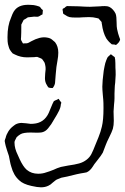

<svg xmlns="http://www.w3.org/2000/svg" viewBox="-27 -558 533 820"><path d="M181 -184Q179 -185 176.5 -189Q174 -193 173 -195Q165 -207 165 -224L166 -244Q169 -263 167 -275Q165 -287 163 -291Q161 -293 158 -298.5Q155 -304 152 -306Q150 -308 147 -309Q144 -310 142 -311L132 -315Q124 -315 121 -314L89 -313Q61 -313 37 -325L27 -330Q23 -334 20 -338.5Q17 -343 15 -346Q12 -351 10 -359Q8 -367 7 -370Q5 -378 5 -399Q5 -449 20 -482Q21 -486 26 -497.5Q31 -509 37 -516Q58 -541 106 -537Q117 -537 128 -534Q139 -531 141 -530Q145 -528 150 -520Q152 -519 156 -515V-513L155 -502Q155 -498 154 -496Q153 -495 151.5 -495Q150 -495 149 -494Q147 -493 143.5 -490.5Q140 -488 136 -487Q133 -486 127.5 -486.5Q122 -487 119 -487Q115 -486 106 -485.5Q97 -485 92 -484Q92 -484 83 -478Q75 -474 74 -473L69 -463L64 -453V-449Q64 -415 63 -399Q63 -397 62.5 -393.5Q62 -390 63 -388Q63 -386 68 -378Q70 -373 71 -373Q72 -372 75 -372.5Q78 -373 79 -373H86Q93 -373 107 -382Q144 -402 171 -398Q187 -396 195 -389Q198 -386 201.5 -383.5Q205 -381 208 -378Q222 -360 222 -333Q222 -318 218.5 -299.5Q215 -281 214 -272L211 -241Q210 -232 209.5 -222Q209 -212 208 -203Q206 -192 198 -182Q185 -182 181 -184ZM470 -367Q467 -365 461 -368Q453 -368 450 -369Q448 -370 439 -379Q436 -382 432.5 -386.5Q429 -391 427 -394Q413 -418 408 -456Q407 -458 407 -464L399 -473Q398 -474 397 -475.5Q396 -477 394 -479L386 -481Q371 -485 353 -485L325 -484Q316 -483 298 -483Q279 -483 270 -485Q261 -487 250 -495Q244 -498 243 -500Q242 -501 242 -505Q242 -509 241 -511Q241 -512 240.5 -515.5Q240 -519 241 -520Q241 -521 248 -524Q255 -531 259 -532H262L309 -531Q341 -529 357 -529Q371 -529 401 -531Q407 -532 420 -532Q433 -532 439 -529Q448 -525 455.5 -516.5Q463 -508 467 -499Q471 -487 471 -462Q471 -443 473 -434Q475 -423 477.5 -415Q480 -407 482 -401L486 -390Q486 -386 481 -378Q479 -376 475.5 -372Q472 -368 470 -367ZM467 -238Q467 -229 465 -205Q463 -191 463 -183Q462 -172 462 -158Q462 -144 462 -138Q462 -129 460 -111Q458 -91 458 -82L459 -42Q459 -23 455 -8Q451 5 439 29Q429 49 425 60Q415 87 412 94Q406 105 390 125Q380 137 376 143Q374 146 368.5 154.5Q363 163 356.5 169Q350 175 343 178L333 180Q328 181 318 182.5Q308 184 301 186L260 196L235 201Q226 204 215 209Q211 211 198 222Q189 231 180 235Q166 242 148 242Q133 242 107 236Q71 228 55 212Q31 191 21 153Q18 144 15.5 131Q13 118 11 108Q9 100 3 84Q-4 62 -5 55Q-7 47 -7 44Q-7 42 -5.5 37.5Q-4 33 -3 31Q0 17 8.5 3.5Q17 -10 29 -19Q31 -20 33.5 -22.5Q36 -25 40 -27Q52 -33 65 -33Q72 -33 84 -31.5Q96 -30 104 -29Q129 -29 145 -37Q164 -46 176 -66Q181 -74 187 -90Q193 -106 197 -114L203 -126Q206 -128 209.5 -129.5Q213 -131 216 -132L223 -136Q224 -136 225.5 -133Q227 -130 228 -129Q229 -127 231.5 -124.5Q234 -122 235 -119Q235 -117 233 -113Q233 -110 232 -105Q231 -100 230 -97Q228 -89 216 -68L192 -28Q177 -6 168 0Q158 7 146.5 8Q135 9 123 8.5Q111 8 104 8Q73 8 61 15Q61 15 52 21L44 28L39 38Q38 40 36.5 43Q35 46 35 48V52Q35 76 49 104Q51 109 57.5 123Q64 137 71.5 148.5Q79 160 87 167Q107 184 136 184Q155 184 171 178Q182 175 202 167Q216 160 233 155L264 149Q293 145 311 140Q329 135 343 124Q356 114 363.5 99.5Q371 85 381 59Q384 52 393.5 28.5Q403 5 408 -17Q415 -45 415 -96Q415 -122 414 -132Q414 -138 412 -154Q410 -176 410 -188Q410 -210 416 -256Q417 -260 419.5 -274.5Q422 -289 427 -301Q431 -313 436 -317L445 -325Q446 -327 447 -326Q448 -326 451 -323Q454 -320 456 -319L463 -314L465 -303Q466 -292 466 -268Q467 -258 467 -238Z"/></svg>

Font: Rubik-Burned
Style: Regular
Weight: 400
Designer: NaN (generative design), Hubert & Fischer (Rubik source font outlines)
Foundry: NaN, Hubert & Fischer
Version: Version 1.000